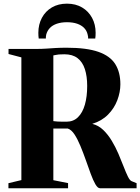

<svg xmlns="http://www.w3.org/2000/svg" viewBox="-20 -1004 748 1024"><path d="M25 0V-27L94 -43.5V-698L25.5 -716V-743H173.5Q204 -743 228 -744.8Q252 -746.5 277 -748Q302 -749.5 335.5 -749.5Q442 -749.5 504.8 -727.5Q567.5 -705.5 594.8 -662Q622 -618.5 622 -554.5Q622 -513 605.8 -469.8Q589.5 -426.5 556.2 -392.8Q523 -359 472 -343.5Q505 -335.5 530.5 -311Q556 -286.5 576 -253.2Q596 -220 611.5 -184Q627 -148 639.2 -116Q651.5 -84 661.8 -63Q672 -42 681.5 -38L708.5 -27V0H513.5Q501 0 488.8 -21.2Q476.5 -42.5 464 -76.5Q451.5 -110.5 437.8 -149.8Q424 -189 409 -225.2Q394 -261.5 377.5 -286.8Q361 -312 341.5 -318.5Q332 -318.5 322 -318.5Q312 -318.5 302.2 -318.5Q292.5 -318.5 283 -318.5Q273.5 -318.5 264.5 -318.5V-43L343 -27.5V0ZM335 -355Q371.5 -355 396 -379Q420.5 -403 432.8 -446Q445 -489 445 -545.5Q445 -597 432.8 -635Q420.5 -673 393.8 -693.8Q367 -714.5 323.5 -714.5Q304 -714.5 293.8 -713.5Q283.5 -712.5 277.5 -711Q271.5 -709.5 264.5 -708.5V-358Q273 -356.5 286.8 -355.8Q300.5 -355 313.8 -355Q327 -355 335 -355ZM337 -984.5Q383.5 -984.5 417.8 -964.2Q452 -944 471 -908.8Q490 -873.5 490 -829Q490 -819 489.5 -812.5Q489 -806 488 -798.5H450Q450 -803 449.8 -808.2Q449.5 -813.5 447.5 -819.5Q443 -840 428.8 -854.8Q414.5 -869.5 391.5 -877.5Q368.5 -885.5 337 -885.5Q306.5 -885.5 283.2 -877.5Q260 -869.5 246 -854.8Q232 -840 226.5 -819.5Q225 -813.5 224.8 -808.2Q224.5 -803 224.5 -798.5H186.5Q185.5 -806 185 -812.5Q184.5 -819 184.5 -829Q184.5 -873.5 203.5 -909Q222.5 -944.5 256.8 -964.5Q291 -984.5 337 -984.5Z"/></svg>

Font: Merriweather 120pt ExtraBold
Style: Regular
Weight: 800
Version: Version 2.100